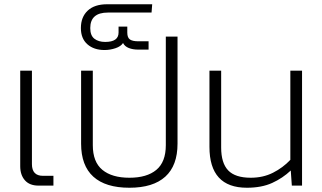

<svg xmlns="http://www.w3.org/2000/svg" viewBox="-20 -872 1514 902"><path d="M161 0Q119 0 97 -25Q75 -50 75 -91V-540H130V-101Q130 -46 182 -46H231V0Z M588 10Q476 10 418.5 -42Q361 -94 361 -197V-540H416V-190Q416 -111 461 -74Q506 -37 588 -37Q670 -37 714.5 -74Q759 -111 759 -190V-700H814V-197Q814 -94 756.5 -42Q699 10 588 10Z M471 -637Q421 -637 390.5 -664Q360 -691 360 -740Q360 -792 392 -822Q424 -852 483 -852H695L692 -813H487Q404 -813 404 -740Q404 -705 423.5 -690Q443 -675 474 -675Q537 -675 537 -719V-747H578V-719Q578 -695 590.5 -686.5Q603 -678 630 -678H678V-639H628Q604 -639 585 -646.5Q566 -654 558 -670Q548 -654 522.5 -645.5Q497 -637 471 -637Z M1140 10Q964 10 964 -182V-540H1019V-179Q1019 -106 1052 -71.5Q1085 -37 1158 -37Q1216 -37 1262.5 -60.5Q1309 -84 1344 -121V-540H1399V0H1351L1346 -71Q1308 -35 1258.5 -12.5Q1209 10 1140 10Z"/></svg>

Font: Kanit ExtraLight
Style: Regular
Weight: 275
Designer: Katatrad Team
Foundry: CadsonDemak
Version: Version 2.000; ttfautohint (v1.8.3)